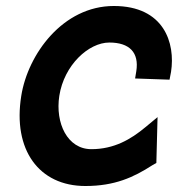

<svg xmlns="http://www.w3.org/2000/svg" viewBox="-20 -610 594 641"><path d="M51 -290C22 -110 110 11 265 11C363 11 426 -18 488 -58L502 -66L506 -219L465 -185C417 -145 361 -112 285 -112C205 -112 164 -199 178 -290C194 -393 276 -468 345 -468C412 -468 445 -435 435 -372L431 -348L546 -344L551 -370C566 -466 528 -590 360 -590C190 -590 73 -429 51 -290Z"/></svg>

Font: Charger Pro
Style: UltraNarObl
Weight: 900
Designer: Jasper
Foundry: Cannot Into Space Fonts
Version: Version 1.09